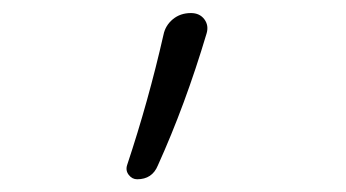

<svg xmlns="http://www.w3.org/2000/svg" viewBox="-20 -160 540 300"><path d="M194.3 120.1Q186.5 120.1 181.2 113.3Q175.8 106.4 178.7 97.7Q211.9 -2 235.4 -105.5Q238.3 -120.1 250 -129.9Q261.7 -139.6 278.3 -139.6Q292 -139.6 299.3 -129.9Q306.6 -120.1 302.7 -107.4Q269.5 3.9 226.6 98.6Q217.8 120.1 194.3 120.1Z"/></svg>

Font: Rounded-X Mgen+ 1mn light
Style: Regular
Weight: 200
Designer: [Source Han Sans]
Ryoko NISHIZUKA  (kana & ideographs); Paul D. Hunt (Latin, Greek & Cyrillic); Wenlong ZHANG  (bopomofo
Version: Version 1.059.20150602